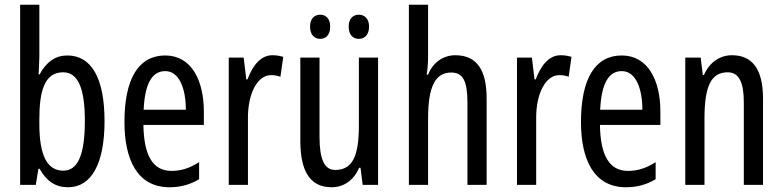

<svg xmlns="http://www.w3.org/2000/svg" viewBox="-20 -780 3302 810"><path d="M146 -543V-760H65V0H131L142 -68H147C177 -14 216 10 267 10C366 10 421 -90 421 -269C421 -450 366 -546 264 -546C215 -546 176 -520 147 -466H143C144 -496 146 -522 146 -543ZM246 -475C310 -475 338 -406 338 -270C338 -126 308 -60 247 -60C179 -60 146 -124 146 -257V-276C146 -390 165 -475 246 -475Z M677 -546C564 -546 505 -447 505 -265C505 -109 558 10 695 10C741 10 782 -1 820 -24V-96C780 -70 743 -59 704 -59C625 -59 587 -123 585 -253H840V-309C840 -442 787 -546 677 -546ZM677 -480C737 -480 764 -405 764 -317H586C591 -428 622 -480 677 -480Z M1129 -547C1082 -547 1047 -507 1024 -445H1019L1008 -537H945V0H1026V-280C1025 -385 1066 -463 1123 -463C1138 -463 1151 -461 1163 -456L1175 -540C1159 -545 1144 -547 1129 -547Z M1288 -668C1288 -633 1307 -616 1331 -616C1355 -616 1373 -633 1373 -668C1373 -701 1355 -718 1331 -718C1307 -718 1288 -702 1288 -668ZM1451 -668C1451 -633 1469 -616 1494 -616C1518 -616 1537 -633 1537 -668C1537 -701 1518 -718 1494 -718C1470 -718 1451 -702 1451 -668ZM1575 -537H1494V-251C1494 -123 1468 -63 1394 -63C1349 -63 1328 -107 1328 -202V-537H1247V-187C1247 -67 1282 10 1379 10C1430 10 1472 -19 1495 -72H1501L1510 0H1575Z M1786 -545V-760H1705V0H1786V-279C1786 -413 1815 -474 1884 -474C1933 -474 1952 -438 1952 -348V0H2033V-364C2033 -483 1993 -547 1901 -547C1851 -547 1806 -517 1786 -465H1780C1784 -489 1786 -516 1786 -545Z M2345 -547C2298 -547 2263 -507 2240 -445H2235L2224 -537H2161V0H2242V-280C2241 -385 2282 -463 2339 -463C2354 -463 2367 -461 2379 -456L2391 -540C2375 -545 2360 -547 2345 -547Z M2603 -546C2490 -546 2431 -447 2431 -265C2431 -109 2484 10 2621 10C2667 10 2708 -1 2746 -24V-96C2706 -70 2669 -59 2630 -59C2551 -59 2513 -123 2511 -253H2766V-309C2766 -442 2713 -546 2603 -546ZM2603 -480C2663 -480 2690 -405 2690 -317H2512C2517 -428 2548 -480 2603 -480Z M3068 -547C3017 -547 2973 -517 2950 -464H2945L2936 -537H2871V0H2952V-279C2952 -417 2980 -475 3050 -475C3098 -475 3118 -432 3118 -348V0H3199V-364C3199 -488 3154 -547 3068 -547Z"/></svg>

Font: Noto Sans Thai Looped ExtraCondensed
Style: Regular
Weight: 400
Width: 2
Designer: Sasikarn Vongin, Ben Mitchell
Foundry: The Fontpad Ltd
Version: Version 1.001